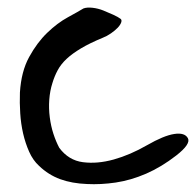

<svg xmlns="http://www.w3.org/2000/svg" viewBox="-20 -485 514 503"><path d="M32.2 -242.7Q35.6 -297.9 56.4 -335.7Q77.1 -373.5 103.8 -399.2Q130.4 -424.8 157.7 -439.7Q185.1 -454.6 198.7 -462.9Q208 -466.3 222.7 -464.6Q237.3 -462.9 250.7 -457.5Q264.2 -452.1 276.9 -446.3Q289.6 -440.4 295.4 -436Q299.8 -433.1 297.6 -426.5Q295.4 -419.9 288.6 -412.6Q281.7 -405.3 270.8 -397.7Q259.8 -390.1 249.5 -386.2Q215.3 -372.1 192.4 -358.4Q169.4 -344.7 154.5 -330.8Q139.6 -316.9 131.1 -301Q122.6 -285.2 117.2 -267.1Q110.8 -247.1 109.1 -223.9Q107.4 -200.7 110.4 -177.7Q113.3 -154.8 119.9 -134.5Q126.5 -114.3 135.3 -97.7Q159.7 -64.9 197.3 -60.1Q234.9 -55.2 277.8 -67.1Q320.8 -79.1 365 -104.5Q409.2 -129.9 436.5 -134Q463.9 -138.2 472.2 -123Q480.5 -107.9 441.7 -77.6Q402.8 -47.4 362.8 -30Q322.8 -12.7 283.2 -6.8Q243.7 -1 208 -2.9Q168.5 -4.4 137.7 -15.6Q106.9 -26.9 82.5 -50.3Q66.4 -64.9 56.4 -87.4Q46.4 -109.9 40.5 -135.5Q34.7 -161.1 33 -188.2Q31.2 -215.3 32.2 -242.7Z"/></svg>

Font: AKL 022
Style: Regular
Weight: 400
Designer: AKL
Foundry: AKL
Version: Version 2.053;August 19, 2024;FontCreator 13.0.0.2675 64-bit